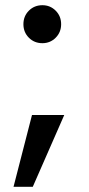

<svg xmlns="http://www.w3.org/2000/svg" viewBox="-20 -579 344 738"><path d="M143 -413Q112 -413 91 -434Q70 -455 70 -486Q70 -517 91 -538Q112 -559 143 -559Q173 -559 194 -538Q215 -517 215 -486Q215 -455 194 -434Q173 -413 143 -413ZM227 -137 106 139H32L103 -137Z"/></svg>

Font: Poppins Cyr Med
Style: Regular
Weight: 500
Designer: Ninad Kale (Devanagari), Jonny Pinhorn (Latin)
Foundry: Indian Type Foundry
Version: 4.004